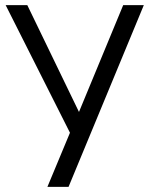

<svg xmlns="http://www.w3.org/2000/svg" viewBox="-20 -725 579 745"><path d="M164 0 259 -228 258 -197 2 -705H86L294 -275H280L458 -705H538L246 0Z"/></svg>

Font: Nunito Sans 10pt Condensed
Style: Regular
Weight: 400
Width: 3
Designer: Vernon Adams
Foundry: Vernon Adams
Version: Version 3.101;gftools[0.9.27]